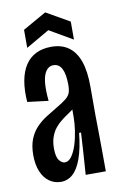

<svg xmlns="http://www.w3.org/2000/svg" viewBox="-81 -726 481 782"><g transform="rotate(-10 160.0 -334.5)"><path d="M107.3 10.7Q80 10.7 58.8 -4.7Q37.7 -20 26 -48.3Q14.3 -76.7 14.3 -115.7Q14.3 -154.7 25.3 -182Q36.3 -209.3 54.7 -228.5Q73 -247.7 95.2 -261.8Q117.3 -276 139.3 -288.7Q168.3 -305.7 182.2 -317Q196 -328.3 200.3 -340.8Q204.7 -353.3 204.7 -373.3Q204.7 -418 193 -440.3Q181.3 -462.7 158.3 -462.7Q139.7 -462.7 128 -446.5Q116.3 -430.3 113 -399.5Q109.7 -368.7 114.3 -323L27.7 -333.7Q24 -382.7 31 -421Q38 -459.3 55.2 -485.3Q72.3 -511.3 99.3 -524.7Q126.3 -538 163 -538Q205.7 -538 234.5 -517.2Q263.3 -496.3 277.7 -455.2Q292 -414 292 -351V-231.3Q292.7 -193.3 293 -154.7Q293.3 -116 293.7 -77.3Q294 -38.7 294 0H210.7Q214 -43.3 216.7 -86.5Q219.3 -129.7 222 -173H214Q207.3 -109.7 192.7 -68.7Q178 -27.7 156.7 -8.5Q135.3 10.7 107.3 10.7ZM136.7 -64.7Q152 -64.7 164.5 -82Q177 -99.3 185.7 -126.7Q194.3 -154 198.8 -184.7Q203.3 -215.3 203.3 -242.3V-284L232.3 -302Q224.3 -288.7 211.7 -278.2Q199 -267.7 184.2 -257.8Q169.3 -248 154.8 -236.7Q140.3 -225.3 128.7 -211Q117 -196.7 109.5 -176.3Q102 -156 102 -128.3Q102 -92.7 113.2 -78.7Q124.3 -64.7 136.7 -64.7ZM66 -550.7V-625.3L163 -680.3L259.3 -625.3V-550.7L163 -606.7Z"/></g></svg>

Font: Bricolage Grotesque 96pt ExtraBold Condensed
Style: Regular
Weight: 800
Width: 3
Version: Version 1.001;gftools[0.9.33.dev8+g029e19f]